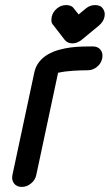

<svg xmlns="http://www.w3.org/2000/svg" viewBox="-20 -737 433 757"><path d="M191 -637Q184 -644 183 -652.5Q182 -661 184 -671Q188 -690 205 -704Q221 -717 241 -717Q250 -717 258 -714Q266 -711 271 -704L290 -680L319 -704Q335 -717 355 -717Q364 -717 372 -714Q380 -711 385 -704Q396 -690 392 -671Q390 -661 384.5 -652.5Q379 -644 371 -637L302 -580Q284 -566 266 -566Q246 -566 235 -580ZM123 -47Q119 -27 102 -13.5Q85 0 66 0Q46 0 35.5 -13.5Q25 -27 29 -47L115 -450Q120 -475 134.5 -493Q149 -511 169 -522.5Q189 -534 212.5 -540.5Q236 -547 259.5 -550Q283 -553 306 -553.5Q329 -554 346 -554Q366 -554 376.5 -540.5Q387 -527 383 -507Q379 -487 362.5 -473.5Q346 -460 326 -460Q301 -460 268 -458Q235 -456 209 -450Z"/></svg>

Font: VDS
Style: Italic
Weight: 400
Designer: artmaker
Foundry: artmaker
Version: Version 1.000 2009 initial release